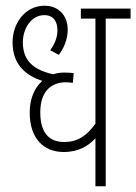

<svg xmlns="http://www.w3.org/2000/svg" viewBox="-20 -652 477 672"><path d="M437 -587V-622H263V-587H314V-219C283 -176 251 -155 205 -155C156 -155 121 -182 121 -259C121 -333 160 -364 210 -364C219 -364 227 -363 235 -362L238 -396C230 -397 220 -398 207 -398C191 -398 177 -396 166 -392C100 -407 60 -437 60 -504C60 -553 90 -599 135 -599C167 -599 181 -577 181 -546C181 -516 168 -494 156 -476L186 -460C202 -481 217 -513 217 -548C217 -599 184 -632 136 -632C69 -632 24 -572 24 -504C24 -428 67 -389 128 -369C97 -341 84 -301 84 -258C84 -168 132 -120 203 -120C256 -120 290 -142 314 -168V0H350V-587Z"/></svg>

Font: Noto Sans Devanagari UI ExtraCondensed ExtraLight
Style: Regular
Weight: 200
Width: 2
Designer: Jelle Bosma - Monotype Design Team
Foundry: Monotype Imaging Inc.
Version: Version 2.004